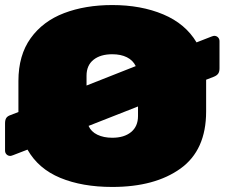

<svg xmlns="http://www.w3.org/2000/svg" viewBox="-20 -731 890 761"><path d="M425 10Q306 10 219 -26Q132 -62 89 -138L32 -116Q24 -113 21 -113Q12 -113 6 -119Q0 -125 0 -134V-242Q0 -256 5 -263.5Q10 -271 22 -275L53 -287V-410Q53 -512 101.5 -579.5Q150 -647 234 -679Q318 -711 425 -711Q539 -711 627 -674Q715 -637 759 -563L818 -586Q826 -589 829 -589Q838 -589 844 -583Q850 -577 850 -568V-460Q850 -447 845 -439.5Q840 -432 828 -427L797 -415V-289Q797 -136 695.5 -63Q594 10 425 10ZM518 -469Q507 -492 483 -504Q459 -516 425 -516Q378 -516 350.5 -494Q323 -472 323 -431V-392ZM527 -271V-309L331 -232Q341 -209 366 -197Q391 -185 425 -185Q472 -185 499.5 -207.5Q527 -230 527 -271Z"/></svg>

Font: Rubik Mono One
Style: Regular
Weight: 400
Designer: Hubert and Fischer with Elvire Volk Leonovitch (Cyrillic Expansion: Cyreal)
Foundry: Hubert and Fischer with Elvire Volk Leonovitch
Version: Version 2.000